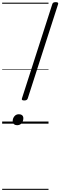

<svg xmlns="http://www.w3.org/2000/svg" viewBox="-20 -1150 561 1785"><path d="M205 -216Q177 -216 184 -235L466 -1111Q469 -1122 477 -1126Q485 -1130 498 -1130Q527 -1130 520 -1111L238 -235Q235 -226 227.5 -221Q220 -216 205 -216ZM139 14Q121 14 109.5 4Q98 -6 98 -24Q98 -49 113.5 -68.5Q129 -88 156 -88Q174 -88 185.5 -78.5Q197 -69 197 -51Q197 -25 182 -5.5Q167 14 139 14ZM0 605H431V615H0ZM0 -20H431V0H0ZM0 -505H431V-500H0ZM0 -1125H431V-1115H0Z"/></svg>

Font: Playwrite CU Guides
Style: Regular
Weight: 400
Designer: Veronika Burian, José Scaglione
Foundry: TypeTogether
Version: Version 1.003